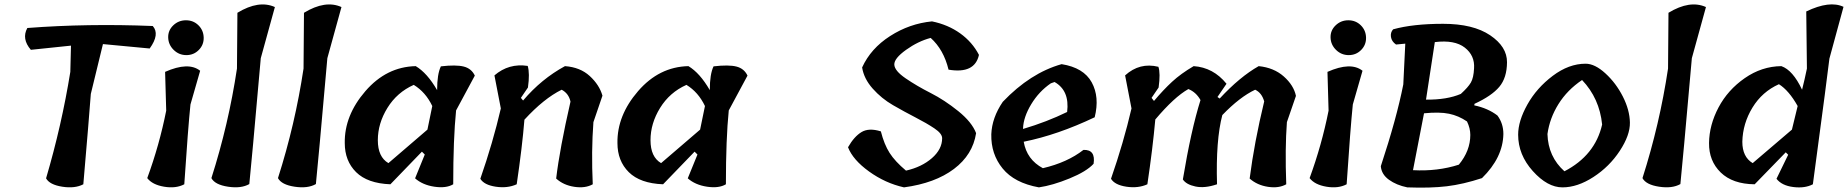

<svg xmlns="http://www.w3.org/2000/svg" viewBox="-20 -850 8383 871"><path d="M302 -643 120 -624Q77 -674 104 -723Q378 -744 673 -732Q706 -695 659 -630L447 -650L392 -424Q384 -315 358 -14Q320 6 262.5 -3Q205 -12 189 -41Q260 -282 299 -524Z M734 -348 729 -524Q835 -571 888 -529L844 -376Q833 -269 816 -14Q778 6 724.5 -3Q671 -12 648 -42Q703 -192 734 -348ZM904 -680Q905 -647 882 -623.5Q859 -600 825.5 -600Q792 -600 768 -623.5Q744 -647 743 -679.5Q742 -712 766 -735Q790 -758 823.5 -758Q857 -758 880 -735.5Q903 -713 904 -680Z M1055 -539 1057 -792Q1154 -851 1227 -818L1163 -586Q1120 -99 1111 -15Q1074 6 1014.5 -3Q955 -12 939 -42Q1017 -286 1055 -539Z M1357 -539 1359 -792Q1456 -851 1529 -818L1465 -586Q1422 -99 1413 -15Q1376 6 1316.5 -3Q1257 -12 1241 -42Q1319 -286 1357 -539Z M1894 -162 1751 -14Q1647 -18 1595.5 -69Q1544 -120 1544 -201Q1542 -326 1637.5 -436.5Q1733 -547 1866 -550Q1918 -519 1963 -441V-442Q1963 -514 1980 -549Q2049 -557 2084 -548Q2119 -539 2134 -507L2049 -349Q2036 -220 2036 -14Q2004 5 1950.5 -3Q1897 -11 1863 -41L1907 -149ZM1742 -110Q1804 -163 1919 -262L1941 -369Q1911 -432 1857 -465Q1781 -431 1737.5 -360.5Q1694 -290 1694 -214Q1694 -138 1742 -110Z M2713 -416 2672 -296Q2662 -164 2669 -14Q2635 5 2585.5 -2.5Q2536 -10 2503 -40Q2519 -175 2568 -389Q2560 -426 2528 -443Q2447 -403 2359 -307Q2349 -183 2324 -14Q2282 5 2229 -3Q2176 -11 2159 -39Q2216 -203 2252 -358L2223 -508Q2288 -564 2374 -551Q2384 -517 2375 -453L2343 -406L2353 -394Q2436 -492 2543 -550Q2612 -545 2655.5 -505Q2699 -465 2713 -416Z M3131 -162 2988 -14Q2884 -18 2832.5 -69Q2781 -120 2781 -201Q2779 -326 2874.5 -436.5Q2970 -547 3103 -550Q3155 -519 3200 -441V-442Q3200 -514 3217 -549Q3286 -557 3321 -548Q3356 -539 3371 -507L3286 -349Q3273 -220 3273 -14Q3241 5 3187.5 -3Q3134 -11 3100 -41L3144 -149ZM2979 -110Q3041 -163 3156 -262L3178 -369Q3148 -432 3094 -465Q3018 -431 2974.5 -360.5Q2931 -290 2931 -214Q2931 -138 2979 -110Z M4254 -223Q4254 -244 4219 -267.5Q4184 -291 4133.5 -317Q4083 -343 4031 -373Q3979 -403 3939 -448Q3899 -493 3891 -544Q3930 -630 4018 -686.5Q4106 -743 4208 -753Q4281 -738 4336 -698.5Q4391 -659 4421 -601Q4402 -514 4283 -534Q4261 -625 4202 -678Q4145 -663 4090.5 -624Q4036 -585 4037 -557Q4038 -529 4088.5 -494.5Q4139 -460 4202 -428Q4265 -396 4327 -346Q4389 -296 4408 -246Q4393 -148 4307.5 -83.5Q4222 -19 4081 0Q3996 -19 3922.5 -72Q3849 -125 3827 -182Q3855 -231 3888.5 -251Q3922 -271 3976 -254Q3991 -195 4015.5 -156.5Q4040 -118 4090 -76Q4161 -92 4207.5 -132.5Q4254 -173 4254 -223Z M4796 -559Q4896 -543 4932.5 -476.5Q4969 -410 4946 -318Q4778 -238 4624 -207Q4638 -126 4711 -87Q4822 -113 4895 -170Q4951 -172 4941 -107Q4909 -72 4832 -40.5Q4755 -9 4693 0Q4582 -20 4528.5 -85.5Q4475 -151 4477 -241Q4480 -316 4529 -388Q4654 -519 4796 -559ZM4621 -268V-265Q4729 -297 4821 -342Q4833 -439 4764 -478L4747 -472Q4693 -435 4658 -377Q4623 -319 4621 -268Z M5501 -14Q5445 5 5403 -4Q5361 -13 5346 -36Q5383 -259 5426 -396Q5406 -432 5371 -446Q5307 -410 5221 -308Q5209 -175 5185 -14Q5143 5 5090 -3Q5037 -11 5020 -39Q5077 -203 5113 -358L5084 -508Q5150 -568 5235 -547Q5245 -518 5236 -453L5204 -406L5215 -392Q5257 -442 5297 -479Q5337 -516 5395 -550Q5484 -544 5544 -470L5503 -410L5513 -403Q5605 -502 5690 -550Q5759 -543 5804 -503Q5849 -463 5859 -415L5818 -296Q5809 -177 5815 -14Q5781 5 5732 -2.5Q5683 -10 5649 -40Q5670 -204 5715 -390Q5704 -429 5674 -443Q5604 -410 5525 -328Q5495 -214 5501 -14Z M6007 -348 6002 -524Q6108 -571 6161 -529L6117 -376Q6106 -269 6089 -14Q6051 6 5997.5 -3Q5944 -12 5921 -42Q5976 -192 6007 -348ZM6177 -680Q6178 -647 6155 -623.5Q6132 -600 6098.5 -600Q6065 -600 6041 -623.5Q6017 -647 6016 -679.5Q6015 -712 6039 -735Q6063 -758 6096.5 -758Q6130 -758 6153 -735.5Q6176 -713 6177 -680Z M6300 -717Q6390 -742 6526.5 -742Q6663 -742 6740 -690Q6817 -638 6816.5 -567.5Q6816 -497 6781.5 -456Q6747 -415 6669 -379L6668 -372Q6730 -359 6773 -326Q6800 -290 6800 -242Q6798 -135 6703 -42Q6618 -14 6543.5 -5Q6469 4 6364 0Q6315 -10 6281 -34.5Q6247 -59 6244 -96Q6316 -314 6346 -467L6355 -652L6313 -648Q6293 -662 6290 -682.5Q6287 -703 6300 -717ZM6650 -238Q6650 -268 6635 -299Q6597 -325 6553.5 -334Q6510 -343 6440 -336L6390 -78Q6502 -72 6598 -103Q6650 -166 6650 -238ZM6667 -540Q6671 -598 6625 -634Q6579 -670 6489 -659L6449 -398Q6544 -397 6607 -424Q6640 -454 6652.5 -475.5Q6665 -497 6667 -540Z M6867 -239Q6867 -301 6909 -376Q6951 -451 7024 -506Q7097 -561 7173 -561Q7215 -561 7263 -517Q7311 -473 7342 -412Q7373 -351 7374 -294Q7375 -237 7328 -165.5Q7281 -94 7208.5 -47Q7136 0 7068 0Q7000 0 6933.5 -74Q6867 -148 6867 -239ZM7157 -487Q7090 -442 7050 -378Q7010 -314 7000 -242Q7003 -139 7077 -73Q7216 -145 7248 -285Q7236 -404 7157 -487Z M7547 -539 7549 -792Q7646 -851 7719 -818L7655 -586Q7612 -99 7603 -15Q7566 6 7506.5 -3Q7447 -12 7431 -42Q7509 -286 7547 -539Z M8177 -539 8174 -798Q8280 -849 8343 -819L8279 -584Q8274 -536 8204 -14Q8168 5 8115.5 -1.5Q8063 -8 8039 -39L8092 -148L8081 -159Q7957 -32 7940 -14Q7840 -15 7786 -67.5Q7732 -120 7733 -201.5Q7734 -283 7776 -362.5Q7818 -442 7895 -495.5Q7972 -549 8061 -550Q8113 -532 8155 -443Q8166 -486 8177 -539ZM7931 -110 8109 -262 8135 -369Q8095 -440 8050 -468Q7974 -434 7930 -362Q7886 -290 7884 -207Q7884 -138 7931 -110Z"/></svg>

Font: Tillana SemiBold
Style: Regular
Weight: 600
Designer: Lipi Raval (Devanagari, Latin), Jonny Pinhorn (Latin)
Foundry: Indian Type Foundry
Version: Version 2.003;PS 1.0;hotconv 1.0.79;makeotf.lib2.5.61930; tt